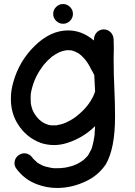

<svg xmlns="http://www.w3.org/2000/svg" viewBox="-20 -710 669 953"><path d="M262 -88 263 -89Q285 -92 306 -101Q335 -114 360 -133L361 -134Q394 -160 416 -189Q418 -191 419 -193Q431 -209 440 -227Q445 -235 452 -256L448 -337Q439 -356 433 -365Q418 -396 402.5 -414.5Q387 -433 373 -443Q354 -455 335 -460L313 -461L307 -460Q292 -458 278 -452H277Q256 -442 238 -429Q215 -410 196 -387L189 -377Q165 -344 152 -312Q139 -280 133 -246L132 -222Q132 -210 133 -199V-196Q136 -179 142 -163Q153 -138 175 -116L186 -107Q207 -92 232 -88ZM263 223Q214 223 167 206Q100 182 59 124Q52 113 52 101Q52 73 76 58Q88 51 100 51Q126 51 143 75V76L165 97Q174 103 192 112Q203 117 229 122Q230 123 232.5 123Q235 123 239 123.5Q243 124 246 125H260Q285 125 293 123Q295 123 297.5 123Q300 123 318 119Q344 113 352 108H354Q357 105 361 105Q377 97 393 85H394L415 64V63H416Q425 48 433 32L437 21Q444 -4 448 -30L449 -36L452 -84Q392 -25 312 0Q280 10 248 10Q216 10 184 0Q110 -27 68 -95Q34 -149 34 -219Q34 -262 46 -302Q75 -407 153 -483Q231 -559 318 -559Q385 -559 441 -513L446 -509Q446 -535 460.5 -549.5Q475 -564 495 -564Q515 -564 529 -550Q543 -536 544 -514Q545 -492 545 -469L544 -422Q544 -337 548 -261Q551 -196 551 -130Q551 27 505 106Q468 160 410 188Q339 223 263 223ZM342 -641Q342 -621 327.5 -606.5Q313 -592 293 -592Q273 -592 258.5 -606.5Q244 -621 244 -641Q244 -661 258.5 -675.5Q273 -690 293 -690Q313 -690 327.5 -675.5Q342 -661 342 -641Z"/></svg>

Font: Bad Comic
Style: Regular
Weight: 400
Designer: GGBotNet
Foundry: f0n7
Version: 0.9